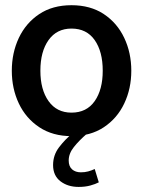

<svg xmlns="http://www.w3.org/2000/svg" viewBox="-20 -526 564 756"><path d="M261.5 10Q187.5 10 134.8 -25Q82 -60 54.2 -118.5Q26.5 -177 26.5 -247.5Q26.5 -318 54.2 -376.8Q82 -435.5 134.5 -470.5Q187 -505.5 261.5 -505.5Q336 -505.5 388.8 -470.5Q441.5 -435.5 469.2 -376.8Q497 -318 497 -247.5Q497 -177 469.2 -118.5Q441.5 -60 388.8 -25Q336 10 261.5 10ZM261.5 -82.5Q321 -82.5 352.8 -127.8Q384.5 -173 384.5 -247.5Q384.5 -323 352.8 -368.2Q321 -413.5 261.5 -413.5Q203.5 -413.5 171.2 -368.2Q139 -323 139 -247.5Q139 -173 171.2 -127.8Q203.5 -82.5 261.5 -82.5ZM264.5 0H323Q291.5 27 271 52.8Q250.5 78.5 250.5 106Q250.5 129 263.8 140.8Q277 152.5 298.5 152.5Q314 152.5 327 149Q340 145.5 353 139.5L369 192Q355.5 199 335.5 204.5Q315.5 210 289.5 210Q247 210 218 187.8Q189 165.5 189 124Q189 84.5 212.8 53.5Q236.5 22.5 264.5 0Z"/></svg>

Font: Cabin SemiCondensed SemiBold
Style: Regular
Weight: 600
Width: 4
Designer: Pablo Impallari
Foundry: Pablo Impallari. http://www.impallari.com Igino Marini. http://www.ikern.com
Version: Version 3.001